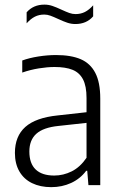

<svg xmlns="http://www.w3.org/2000/svg" viewBox="-20 -782 512 811"><path d="M403.5 -365.5V0H353.5L348.5 -60.5H344Q319 -27 280.5 -9.2Q242 8.5 196.5 8.5Q150 8.5 115.2 -8.5Q80.5 -25.5 61.8 -58Q43 -90.5 43 -136Q43 -206.5 87 -245.8Q131 -285 224 -294.5L345.5 -308V-368Q345.5 -418.5 330.5 -447Q315.5 -475.5 286.2 -487.2Q257 -499 210.5 -499Q180 -499 144.2 -493.2Q108.5 -487.5 74 -475.5V-526.5Q104 -537.5 142.5 -543.5Q181 -549.5 216.5 -549.5Q280 -549.5 320.8 -532Q361.5 -514.5 382.5 -474.2Q403.5 -434 403.5 -365.5ZM345.5 -115.5V-263L226.5 -250Q163 -243.5 133.5 -217Q104 -190.5 104 -142Q104 -91.5 130.8 -66Q157.5 -40.5 209 -40.5Q247.5 -40.5 283 -58.2Q318.5 -76 345.5 -115.5ZM225.5 -702Q206 -711 192.8 -715.8Q179.5 -720.5 167 -720.5Q145 -720.5 127.2 -711.5Q109.5 -702.5 92.5 -683.5V-730Q121 -762.5 167.5 -762.5Q185 -762.5 201.2 -757Q217.5 -751.5 240 -741Q259.5 -732 272.8 -727.2Q286 -722.5 299 -722.5Q321 -722.5 338.8 -731.5Q356.5 -740.5 373.5 -759.5V-713Q345.5 -680.5 298.5 -680.5Q281 -680.5 264.5 -686Q248 -691.5 225.5 -702Z"/></svg>

Font: Encode Sans Semi Condensed Light
Style: Regular
Weight: 300
Width: 4
Designer: Multiple Designers
Foundry: Impallari Type
Version: Version 2.000